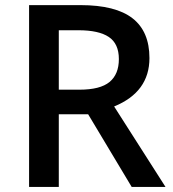

<svg xmlns="http://www.w3.org/2000/svg" viewBox="-20 -734 679 754"><path d="M210.9 -381.8H292Q373.5 -381.8 410.2 -412.1Q446.8 -442.4 446.8 -502Q446.8 -562.5 407.2 -588.9Q367.7 -615.2 288.1 -615.2H210.9ZM210.9 -285.2V0H94.2V-713.9H295.9Q434.1 -713.9 500.5 -662.1Q566.9 -610.4 566.9 -505.9Q566.9 -372.6 428.2 -315.9L629.9 0H497.1L326.2 -285.2Z"/></svg>

Font: f2_44652          
Style: Regular
Weight: 600
Foundry: Ascender Corporation
Version: Version 1.10